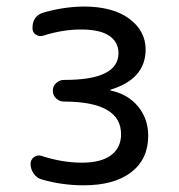

<svg xmlns="http://www.w3.org/2000/svg" viewBox="-20 -550 540 580"><path d="M227.5 -58.6Q285.2 -58.6 315.4 -81.1Q345.7 -103.5 345.7 -144.5Q345.7 -242.2 175.8 -243.2H172.9Q160.2 -243.2 149.9 -252.4Q139.6 -261.7 139.6 -275.9Q139.6 -290 149.9 -299.3Q160.2 -308.6 172.9 -308.6H175.8Q337.9 -308.6 337.9 -389.6Q337.9 -422.9 310.1 -441.9Q282.2 -460.9 224.6 -460.9Q168.9 -460.9 111.3 -442.4Q98.6 -438.5 88.4 -445.3Q78.1 -452.1 78.1 -464.8Q78.1 -502 110.4 -511.7Q169.9 -529.3 232.4 -530.3Q320.3 -530.3 370.1 -493.7Q419.9 -457 419.9 -400.4Q419.9 -311.5 314.5 -279.3Q313.5 -279.3 313.5 -278.3Q313.5 -276.4 314.5 -276.4Q366.2 -265.6 397 -228.5Q427.7 -191.4 427.7 -139.6Q427.7 -69.3 376.5 -29.8Q325.2 9.8 232.4 9.8Q168 9.8 106.4 -7.8Q91.8 -11.7 82 -25.4Q72.3 -39.1 72.3 -54.7Q72.3 -67.4 82.5 -75.2Q92.8 -83 105.5 -79.1Q168 -58.6 227.5 -58.6Z"/></svg>

Font: Rounded-L Mgen+ 2m regular
Style: Regular
Weight: 400
Designer: [Source Han Sans]
Ryoko NISHIZUKA  (kana & ideographs); Paul D. Hunt (Latin, Greek & Cyrillic); Wenlong ZHANG  (bopomofo
Version: Version 1.059.20150602